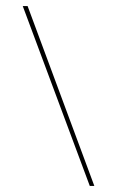

<svg xmlns="http://www.w3.org/2000/svg" viewBox="-20 -588 388 633"><path d="M71 -568 291 25H276L55 -568Z"/></svg>

Font: Genos Thin Thin
Style: Regular
Weight: 250
Version: Version 1.010